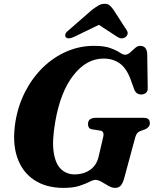

<svg xmlns="http://www.w3.org/2000/svg" viewBox="-20 -948 786 982"><path d="M460.5 -713.5Q513.5 -713.5 544.2 -702.2Q575 -691 592 -679.5Q609 -668 619.5 -668Q633 -668 645.5 -679.5Q658 -691 670.8 -702.2Q683.5 -713.5 696.5 -713.5Q730 -713.5 733 -673.5L735.5 -499.5Q736.5 -482.5 727.8 -474.2Q719 -466 706.5 -465Q678 -462.5 667 -489.5L651 -533.5Q630 -595.5 594.8 -622Q559.5 -648.5 509.5 -648.5Q422.5 -648.5 355.8 -563.5Q289 -478.5 262.5 -325Q245.5 -227 254.8 -168Q264 -109 292.5 -82.5Q321 -56 362.5 -56Q406.5 -56 439.8 -78.5Q473 -101 484 -145L507.5 -246Q515 -276.5 493 -280L451 -286.5Q439 -288.5 434.5 -295.8Q430 -303 430 -313Q430 -345.5 470.5 -345.5H712Q733 -345.5 739.8 -337.8Q746.5 -330 746.5 -317.5Q746.5 -306 738.5 -297.8Q730.5 -289.5 719.5 -285.5L698.5 -278Q687.5 -274 681.8 -266.8Q676 -259.5 672 -246.5L614 -32Q606 -7 595.8 3Q585.5 13 568 13Q553 13 535 2.8Q517 -7.5 499.5 -17.8Q482 -28 468.5 -28Q456.5 -28 436.8 -17.8Q417 -7.5 385.2 2.8Q353.5 13 305 13Q216 13 154.8 -27.5Q93.5 -68 67.8 -143.8Q42 -219.5 59 -326Q73 -410 109.8 -480.8Q146.5 -551.5 200.5 -603.8Q254.5 -656 321 -684.8Q387.5 -713.5 460.5 -713.5ZM621 -757.5Q601.5 -745 579 -760L486 -821L360 -760Q329 -745 317 -757.5Q312 -762.5 314.2 -772.2Q316.5 -782 330 -792.5L451 -898Q469.5 -911.5 483.5 -920Q497.5 -928.5 515 -928.5Q532.5 -928.5 541.5 -920Q550.5 -911.5 560.5 -898L628.5 -792.5Q635.5 -782 632 -772.2Q628.5 -762.5 621 -757.5Z"/></svg>

Font: Fraunces 9pt
Style: Bold Italic
Weight: 700
Italic angle: -16°
Version: Version 1.000;[b76b70a41]